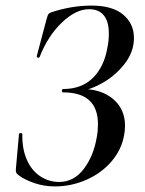

<svg xmlns="http://www.w3.org/2000/svg" viewBox="-20 -656 518 688"><path d="M327 -166Q331 -187 331 -211Q331 -325 206 -325Q202 -325 202 -331Q202 -337 206 -337Q272 -337 312.5 -376.5Q353 -416 365 -486Q370 -509 370 -536Q370 -579 352 -601Q334 -623 299 -623Q252 -623 202 -575.5Q152 -528 122 -452Q121 -449 117 -449Q115 -449 113 -451Q111 -453 112 -456L147 -588Q151 -602 153.5 -605.5Q156 -609 164 -612Q237 -636 308 -636Q383 -636 421.5 -603.5Q460 -571 460 -520Q460 -471 427.5 -428.5Q395 -386 348.5 -359.5Q302 -333 262 -329L274 -337Q343 -337 385.5 -301Q428 -265 428 -205Q428 -190 425 -173Q416 -120 379.5 -77.5Q343 -35 289 -11.5Q235 12 177 12Q138 12 103 0Q68 -12 47 -28Q40 -33 38 -37.5Q36 -42 37 -52L48 -175Q48 -179 54 -179Q60 -179 60 -175Q59 -123 76 -84Q93 -45 124 -24.5Q155 -4 192 -4Q245 -4 280.5 -51Q316 -98 327 -166Z"/></svg>

Font: Cormorant Infant SemiBold
Style: Italic
Weight: 600
Italic angle: -10°
Designer: Christian Thalmann (Catharsis Fonts)
Foundry: Catharsis Fonts
Version: Version 4.000